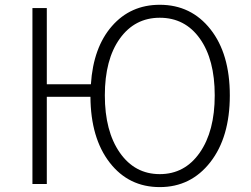

<svg xmlns="http://www.w3.org/2000/svg" viewBox="-20 -762 1040 795"><path d="M641.6 -688.5Q538.1 -688.5 476.1 -602.1Q414.1 -515.6 414.1 -367.2Q414.1 -218.8 476.1 -129.9Q538.1 -41 641.6 -41Q745.1 -41 807.1 -129.9Q869.1 -218.8 869.1 -367.2Q869.1 -515.6 807.6 -602.1Q746.1 -688.5 641.6 -688.5ZM173.8 -413.1H356.4Q366.2 -565.4 443.4 -653.8Q520.5 -742.2 641.6 -742.2Q771.5 -742.2 851.6 -640.6Q931.6 -539.1 931.6 -367.2Q931.6 -194.3 851.1 -90.8Q770.5 12.7 641.6 12.7Q512.7 12.7 434.1 -88.9Q355.5 -190.4 354.5 -361.3H173.8V0H114.3V-728.5H173.8Z"/></svg>

Font: Gen Shin Gothic Light
Style: Regular
Weight: 200
Designer: [Source Han Sans]
Ryoko NISHIZUKA  (kana & ideographs); Paul D. Hunt (Latin, Greek & Cyrillic); Wenlong ZHANG  (bopomofo
Version: Version 1.002.20150607